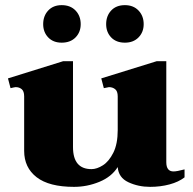

<svg xmlns="http://www.w3.org/2000/svg" viewBox="-20 -717 750 747"><path d="M148 -623Q148 -655 167.5 -676Q187 -697 220 -697Q254 -697 274 -676Q294 -655 294 -623Q294 -592 274 -571.5Q254 -551 220 -551Q187 -551 167.5 -571.5Q148 -592 148 -623ZM393 -623Q393 -655 412.5 -676Q432 -697 466 -697Q499 -697 519 -676Q539 -655 539 -623Q539 -592 519 -571.5Q499 -551 466 -551Q432 -551 412.5 -571.5Q393 -592 393 -623ZM698 -58V-27Q675 -9 639.5 0.5Q604 10 564 10Q518 10 479.5 -8Q441 -26 438 -67Q414 -29 366.5 -9.5Q319 10 268 10Q171 10 122.5 -27.5Q74 -65 74 -130V-342Q74 -362 64.5 -370Q55 -378 41 -378Q38 -378 21 -374L11 -412L226 -479H264V-145Q264 -59 336 -59Q357 -59 380.5 -74Q404 -89 421 -123Q438 -157 438 -211V-342Q438 -362 428 -370Q418 -378 404 -378Q403 -378 384 -374L374 -412L590 -479H627V-86Q627 -50 655 -50Q668 -50 698 -58Z"/></svg>

Font: Taviraj ExtraBold
Style: Regular
Weight: 800
Designer: Katatrad Team
Foundry: CadsonDemak
Version: Version 1.001